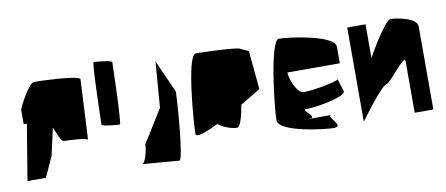

<svg xmlns="http://www.w3.org/2000/svg" viewBox="-61 -855 2617 1126"><g transform="rotate(-10 1247.0 -291.5)"><path d="M31 0H141L196 -121L231 -279C231 -300 259 -194 283 -194C309 -194 405 -190 423 -178L441 -536C421 -560 195 -566 169 -566C141 -566 67 -432 67 -414V-332H86Z M516 -250C516 -240 612 -232 622 -232C633 -232 642 -591 642 -601C642 -611 545 -620 534 -620C524 -620 516 -260 516 -250Z M709 19 929 37C955 36 979 -326 979 -366L892 -561L871 -288L749 -92C749 -60 731 19 709 19Z M1049 -102C1049 -76 1110 -99 1185 -136C1216 -111 1268 -94 1296 -94C1317 -94 1334 -165 1344 -223C1411 -262 1464 -295 1464 -295L1442 -525L1394 -547C1382 -560 1161 -566 1133 -566C1079 -566 1049 -160 1049 -102Z M1531 -98C1531 -24 1811 6 1855 6C1927 6 1811 -72 1855 -72H1716C1788 -72 1672 -132 1716 -132C1788 -132 1945 -164 1950 -194L1926 -272C1921 -260 1778 -232 1716 -232C1682 -232 1646 -313 1642 -362H1955V-462C1950 -531 1685 -566 1628 -566C1574 -566 1531 -168 1531 -98Z M2034 0C2034 0 2174 -194 2204 -194C2224 -194 2337 -350 2337 -308V0H2448V-494C2448 -548 2323 -566 2292 -566C2261 -566 2150 -377 2143 -359V-561H2034Z"/></g></svg>

Font: Crazy Punk
Style: Regular
Weight: 400
Version: Version 1